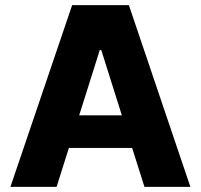

<svg xmlns="http://www.w3.org/2000/svg" viewBox="-20 -727 782 747"><path d="M20.5 0 260.7 -707H481.4L720.7 0H542L494.1 -151.4H248L200.2 0ZM454.1 -278.3 374 -532.2H368.2L288.1 -278.3Z"/></svg>

Font: Pretendard GOV ExtraBold
Style: Regular
Weight: 800
Designer: Base glyphs from Inter by Rasmus Andersson; Hangeul glyphs from Noto Sans CJK(Source Han Sans) by Jang Soo-young and Kan
Foundry: Kil Hyung-jin
Version: Version 1.309